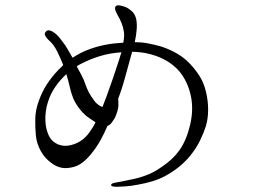

<svg xmlns="http://www.w3.org/2000/svg" viewBox="-20 -711 1040 738"><path d="M170 -335Q189 -383 235 -426Q243 -400 248 -377.5Q253 -355 260 -337Q267 -318 282.5 -297Q298 -276 316 -262Q324 -256 332 -251Q340 -246 347 -241Q342 -230 336 -220.5Q330 -211 325 -204Q294 -159 241 -151Q215 -148 193.5 -161Q172 -174 163 -201Q153 -228 154.5 -264Q156 -300 170 -335ZM447 -510Q445 -505 443 -498.5Q441 -492 439 -485Q426 -445 415 -412.5Q404 -380 390 -342Q386 -332 382 -321Q378 -310 374 -300Q365 -302 352 -313Q343 -321 330 -341.5Q317 -362 309 -385Q303 -404 293 -422.5Q283 -441 275 -456Q279 -459 282.5 -461Q286 -463 290 -465Q324 -483 363 -495Q402 -507 447 -510ZM181 -82Q208 -63 237.5 -65Q267 -67 288 -80Q310 -94 331 -120Q352 -146 368 -175Q374 -186 380.5 -199.5Q387 -213 393 -227Q402 -230 408.5 -238.5Q415 -247 420 -255Q426 -266 431 -283Q436 -300 435 -314Q435 -318 435 -322.5Q435 -327 434 -331Q441 -349 448 -370.5Q455 -392 462 -418Q469 -444 475.5 -467Q482 -490 488 -512Q544 -511 591.5 -491.5Q639 -472 670 -436Q701 -398 713 -345Q725 -292 711 -232Q697 -172 670 -134Q643 -96 595 -65Q569 -47 538.5 -36Q508 -25 479 -20Q460 -16 445.5 -13Q431 -10 423 -9Q407 -6 407 0Q407 7 429 7Q439 7 461 5.5Q483 4 509 -1Q538 -6 565 -14Q592 -22 614 -34Q642 -49 666.5 -68.5Q691 -88 710 -111Q735 -142 749 -171Q763 -200 771 -225Q780 -255 780 -289.5Q780 -324 772 -357Q764 -391 749 -415.5Q734 -440 712 -464Q689 -489 659 -506Q629 -523 597 -533Q571 -540 547.5 -544.5Q524 -549 498 -549Q504 -576 505.5 -599.5Q507 -623 503 -640Q498 -658 486.5 -668Q475 -678 467 -682Q459 -686 444 -689.5Q429 -693 424 -686Q420 -679 424.5 -669Q429 -659 433 -651Q441 -638 447 -623Q453 -608 456 -590Q459 -575 454 -547Q417 -545 386 -539Q355 -533 327 -523Q290 -510 259 -489Q250 -505 240 -522Q230 -539 221 -550Q211 -564 203.5 -572Q196 -580 189 -585Q180 -592 170.5 -594Q161 -596 156 -589Q149 -582 154.5 -572.5Q160 -563 168 -556Q186 -541 200 -513Q211 -491 223 -461Q219 -456 214.5 -452Q210 -448 206 -444Q179 -416 160.5 -387.5Q142 -359 129 -323Q116 -287 115.5 -253.5Q115 -220 118 -189Q121 -159 137 -130Q153 -101 181 -82Z"/></svg>

Font: Hannari
Style: Regular
Weight: 400
Version: Version 1.12